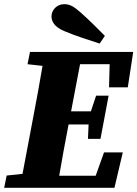

<svg xmlns="http://www.w3.org/2000/svg" viewBox="-29 -901 659 921"><path d="M103 -593 175 -585C161 -504 147 -423 131 -342L79 -67L3 -59L-9 0H520L560 -170H470L430 -58H255C269 -140 284 -222 300 -304H396L393 -235H453L492 -442H432L407 -367H312L355 -593H497L494 -482H584L610 -652H115ZM474 -729C435 -769 395 -808 358 -841C324 -871 305 -881 279 -881C242 -881 218 -851 218 -823C218 -804 226 -774 279 -752C336 -728 394 -710 449 -692Z"/></svg>

Font: Source Serif Pro Black
Style: Italic
Weight: 900
Italic angle: -12°
Designer: Frank Grießhammer
Foundry: Adobe Systems Incorporated
Version: Version 3.001;hotconv 1.0.111;makeotfexe 2.5.65597